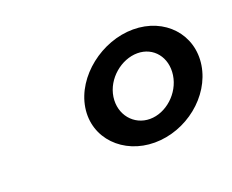

<svg xmlns="http://www.w3.org/2000/svg" viewBox="-57 -836 517 427"><g transform="rotate(-20 202.0 -622.5)"><path d="M128 -622C117 -552 173 -496 247 -496C322 -496 392 -552 403 -622C414 -692 362 -749 287 -749C213 -749 139 -692 128 -622ZM195 -623C201 -664 240 -696 278 -696C316 -696 342 -664 336 -623C330 -582 293 -549 255 -549C217 -549 189 -582 195 -623Z"/></g></svg>

Font: Charger Sport
Style: DfBdObl
Weight: 400
Designer: Jasper
Foundry: Cannot Into Space Fonts
Version: Version 1.1